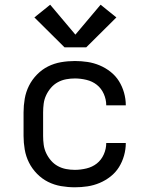

<svg xmlns="http://www.w3.org/2000/svg" viewBox="-20 -787 640 815"><path d="M298 8Q268 8 239 3Q210 -2 184 -15Q158 -28 137 -49.5Q116 -71 103 -97Q90 -123 85 -152Q80 -181 80 -210V-310Q80 -339 85 -368Q90 -397 103 -423Q116 -449 137 -470.5Q158 -492 184 -505Q210 -518 239 -523Q268 -528 298 -528Q325 -528 351.5 -524Q378 -520 403 -509.5Q428 -499 449.5 -482Q471 -465 485 -442.5Q499 -420 506.5 -393.5Q514 -367 514 -340Q514 -340 514 -340Q514 -340 514 -340H431Q431 -340 431 -340Q431 -340 431 -340Q431 -365 420.5 -388.5Q410 -412 391 -427Q372 -442 347 -448Q322 -454 298 -454Q279 -454 260.5 -450.5Q242 -447 225.5 -438Q209 -429 196.5 -414.5Q184 -400 176 -383Q168 -366 165.5 -347.5Q163 -329 163 -310V-210Q163 -191 165.5 -172.5Q168 -154 176 -137Q184 -120 196.5 -105.5Q209 -91 225.5 -82Q242 -73 260.5 -69.5Q279 -66 298 -66Q322 -66 347 -72Q372 -78 391 -93Q410 -108 420.5 -131.5Q431 -155 431 -180Q431 -180 431 -180Q431 -180 431 -180H514Q514 -180 514 -180Q514 -180 514 -180Q514 -153 506.5 -126.5Q499 -100 485 -77.5Q471 -55 449.5 -38Q428 -21 403 -10.5Q378 0 351.5 4Q325 8 298 8ZM346 -586H254L126 -713L193 -767L300 -640L407 -767L474 -713Z"/></svg>

Font: Bmono
Style: Regular
Weight: 400
Monospace: yes
Designer: Belleve Invis
Foundry: Belleve Invis
Version: Version 11.2.2; ttfautohint (v1.8.2)